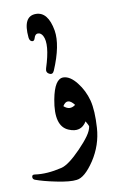

<svg xmlns="http://www.w3.org/2000/svg" viewBox="-154 -720 651 1010"><g transform="rotate(-10 172.0 -215.0)"><path d="M129 -204Q149 -311 196 -310Q232 -309 267 -264Q301 -221 316 -165Q330 -110 324 -18Q318 73 267 151Q215 229 172 233Q137 238 64 223Q29 216 1.5 208.5Q-26 201 -45 194Q-57 189 -56 177Q-55 164 -39 167Q23 176 103 157Q142 148 209 79Q243 44 262.5 16.5Q282 -11 285 -33Q284 -38 280 -45.5Q276 -53 271 -62Q238 -8 175 -35Q103 -65 129 -204ZM232 -157Q196 -204 170 -161Q200 -133 232 -157ZM111 -664Q176 -664 194 -561Q207 -481 153 -354Q144 -333 127 -342Q108 -351 115 -373Q155 -497 130 -543Q120 -561 104 -561Q89 -561 83 -539Q78 -522 65 -527Q54 -531 52 -549Q41 -664 111 -664Z"/></g></svg>

Font: Amiri
Style: Bold Italic
Weight: 700
Italic angle: 10°
Designer: Khaled Hosny
Version: Version 0.113